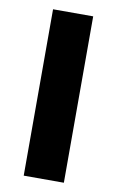

<svg xmlns="http://www.w3.org/2000/svg" viewBox="-76 -673 435 716"><g transform="rotate(10 142.0 -315.0)"><path d="M218 -630V0H66V-630Z"/></g></svg>

Font: Ek Mukta ExtraBold
Style: Regular
Weight: 800
Designer: Girish Dalvi and Yashodeep Gholap
Foundry: Ek Type
Version: Version 2.538;PS 1.002;hotconv 16.6.51;makeotf.lib2.5.65220;